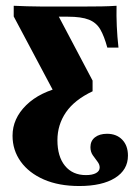

<svg xmlns="http://www.w3.org/2000/svg" viewBox="-20 -439 455 652"><path d="M249.2 192.7Q179.8 192.7 129 170.6Q78.2 148.4 50.4 109.7Q22.6 71 22.6 21.8Q22.6 -36.3 69 -81.9Q115.3 -127.4 197.6 -145.2L169.4 -114.5L26.6 -383.1V-419.4Q50 -418.5 71.8 -417.7Q93.5 -416.9 117.3 -416.9Q141.1 -416.9 169.4 -416.9H210.5H273.4Q299.2 -416.9 325 -417.3Q350.8 -417.7 375.8 -419.4Q375 -385.5 376.6 -350Q378.2 -314.5 382.3 -277.4H344.4Q333.9 -316.1 320.6 -339.1Q307.3 -362.1 281.9 -372.2Q256.5 -382.3 210.5 -382.3H179.8L294.4 -165.3V-129Q233.1 -100 204 -57.7Q175 -15.3 175 37.1Q175 92.7 200.8 124.2Q226.6 155.6 271.8 155.6Q293.5 155.6 306 148.8Q318.5 141.9 318.5 129.8Q318.5 119.4 310.9 109.7Q303.2 100 295.2 88.3Q287.1 76.6 287.1 60.5Q287.1 39.5 302.4 27.4Q317.7 15.3 343.5 15.3Q375.8 15.3 395.2 35.5Q414.5 55.6 414.5 89.5Q414.5 137.9 370.6 165.3Q326.6 192.7 249.2 192.7Z"/></svg>

Font: Playfair 9pt Black
Style: Regular
Weight: 900
Designer: Claus Eggers Sørensen
Foundry: Claus Eggers Sørensen
Version: Version 2.203